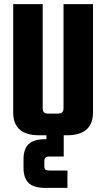

<svg xmlns="http://www.w3.org/2000/svg" viewBox="-20 -656 515 931"><path d="M288 -636H431V-111Q431 0 304 0H289V103H220Q206 103 200.5 108Q195 113 195 125V150Q195 162 200.5 166.5Q206 171 220 171H307V255H199Q142 255 118 230.5Q94 206 94 158V116Q94 68 118 43.5Q142 19 199 19H205V0H170Q44 0 44 -111V-636H187V-130Q187 -105 213 -105H261Q288 -105 288 -130Z"/></svg>

Font: Teko SemiBold
Style: Regular
Weight: 600
Designer: Manushi Parikh, Jonny Pinhorn
Foundry: Indian Type Foundry
Version: Version 1.106;PS 1.0;hotconv 1.0.78;makeotf.lib2.5.61930; tt